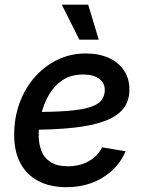

<svg xmlns="http://www.w3.org/2000/svg" viewBox="-20 -775 611 807"><path d="M258.8 11.7Q190.4 11.7 141.1 -14.2Q91.8 -40 65.4 -89.8Q39.1 -139.6 39.6 -210.9Q40 -281.7 62.7 -343.3Q85.4 -404.8 126.5 -451.2Q167.5 -497.6 221.9 -523.9Q276.4 -550.3 340.3 -550.3Q395 -550.3 436.3 -532Q477.5 -513.7 500.7 -479.7Q523.9 -445.8 523.9 -398.4Q523.9 -350.6 498 -318.1Q472.2 -285.6 419.7 -266.1Q367.2 -246.6 287.4 -238Q207.5 -229.5 99.6 -229.5L112.8 -304.2Q203.6 -304.2 263.2 -308.8Q322.8 -313.5 357.2 -324.2Q391.6 -335 406 -353Q420.4 -371.1 420.4 -397.5Q420.4 -427.2 396 -444.6Q371.6 -461.9 329.6 -461.9Q277.8 -461.9 241.9 -437.5Q206.1 -413.1 184.3 -374.3Q162.6 -335.4 152.6 -292Q142.6 -248.5 142.6 -209.5Q142.1 -172.9 153.6 -142.3Q165 -111.8 192.1 -94Q219.2 -76.2 265.6 -76.2Q315.9 -76.2 353.5 -97.7Q391.1 -119.1 409.2 -155.8L507.8 -139.2Q479 -70.3 412.8 -29.3Q346.7 11.7 258.8 11.7ZM313.5 -608.4 239.7 -755.4H350.6L395 -608.4Z"/></svg>

Font: Inter 18pt Medium
Style: Italic
Weight: 500
Italic angle: -9.3988°
Designer: Rasmus Andersson
Foundry: rsms
Version: Version 4.001;git-66647c0bb